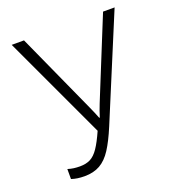

<svg xmlns="http://www.w3.org/2000/svg" viewBox="-132 -820 863 938"><g transform="rotate(-20 300.0 -351.5)"><path d="M149 11Q110 11 81 1V-51Q97 -46 112 -44Q127 -42 144 -42Q176 -42 198.5 -53.5Q221 -65 241 -94.5Q261 -124 284 -176L33 -714H97L285 -299Q294 -280 300 -265Q306 -250 313 -233H316Q321 -249 326.5 -265Q332 -281 339 -298L508 -714H568L344 -176Q316 -109 289.5 -68Q263 -27 229.5 -8Q196 11 149 11Z"/></g></svg>

Font: Noto Sans Mono Light
Style: Regular
Weight: 300
Designer: Monotype Design Team
Foundry: Monotype Imaging Inc.
Version: Version 2.014; ttfautohint (v1.8.4.7-5d5b)